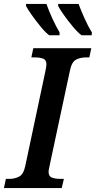

<svg xmlns="http://www.w3.org/2000/svg" viewBox="-36 -960 489 980"><path d="M-16 0H279L290 -47H272Q246 -47 229 -53.5Q212 -60 212 -83Q212 -90 214.5 -100.5Q217 -111 219 -123L321 -600Q330 -644 352 -655.5Q374 -667 403 -667H420L430 -714H134L124 -667H141Q168 -667 184.5 -660.5Q201 -654 201 -631Q201 -623 196 -598L93 -113Q84 -70 61.5 -58.5Q39 -47 12 -47H-6ZM380 -780H432L433 -795Q416 -821 397 -863Q378 -905 365 -940H261V-929Q268 -915 289 -885Q310 -855 335.5 -824.5Q361 -794 380 -780ZM215 -780H268V-795Q252 -821 232.5 -863Q213 -905 201 -940H97V-929Q104 -915 125 -885Q146 -855 171 -824.5Q196 -794 215 -780Z"/></svg>

Font: Noto Serif SemiCondensed Semi
Style: Italic
Weight: 600
Width: 4
Italic angle: -12°
Designer: Monotype Design Team
Foundry: Monotype Imaging Inc.
Version: Version 1.901